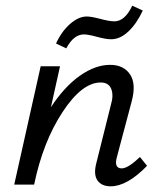

<svg xmlns="http://www.w3.org/2000/svg" viewBox="-20 -649 563 675"><path d="M275 -528Q239 -528 213 -479L177 -496Q196 -538 226 -564.5Q256 -591 285 -591Q301 -591 333 -582.5Q365 -574 382 -574Q419 -574 445 -629L482 -612Q460 -565 431 -538Q402 -511 371 -511Q352 -511 321 -519.5Q290 -528 275 -528ZM472 -97 497 -66Q427 6 369 6Q337 6 322.5 -15Q308 -36 319 -77L370 -281Q380 -314 371 -336.5Q362 -359 334 -359Q268 -359 199.5 -254.5Q131 -150 100 0H30L123 -416H191L159 -272Q206 -344 260.5 -382.5Q315 -421 367 -421Q415 -421 437.5 -387Q460 -353 442 -289L391 -97Q380 -57 408 -57Q430 -57 472 -97Z"/></svg>

Font: EauTestInfant Medium
Style: Italic
Weight: 500
Italic angle: -12°
Designer: Christian Thalmann (Catharsis Fonts)
Version: Version 0.001;PS 000.001;hotconv 1.0.88;makeotf.lib2.5.64775